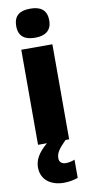

<svg xmlns="http://www.w3.org/2000/svg" viewBox="-109 -818 521 1100"><g transform="rotate(-10 151.5 -268.0)"><path d="M152 -776C94 -776 56 -755 56 -691C56 -629 95 -607 152 -607C207 -607 248 -629 248 -691C248 -755 208 -776 152 -776ZM162 96C162 66 178 43 221 0H242V-553H61V0H113C56 47 38 89 38 128C38 197 91 240 170 240C205 240 232 233 252 226V120C239 126 218 131 201 131C177 131 162 119 162 96Z"/></g></svg>

Font: Noto Sans Thai Looped SemiCondensed Black
Style: Regular
Weight: 900
Width: 4
Designer: Sasikarn Vongin, Ben Mitchell
Foundry: The Fontpad Ltd
Version: Version 1.001